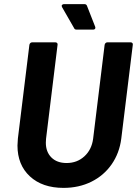

<svg xmlns="http://www.w3.org/2000/svg" viewBox="-20 -906 666 934"><path d="M65 -198Q65 -208 67 -232L123 -688Q124 -693 127.5 -696.5Q131 -700 136 -700H250Q255 -700 258 -696.5Q261 -693 260 -688L204 -231Q203 -224 203 -212Q203 -167 230 -140Q257 -113 304 -113Q355 -113 390.5 -145.5Q426 -178 433 -231L489 -688Q490 -693 493.5 -696.5Q497 -700 502 -700H616Q621 -700 624 -696.5Q627 -693 626 -688L570 -232Q561 -161 523 -106.5Q485 -52 424.5 -22Q364 8 289 8Q186 8 125.5 -48Q65 -104 65 -198ZM340 -770 282 -871Q280 -875 280 -877Q280 -881 283.5 -883.5Q287 -886 292 -886H390Q400 -886 403 -878L443 -776Q444 -774 444 -771Q444 -767 441 -764.5Q438 -762 434 -762H352Q343 -762 340 -770Z"/></svg>

Font: Barlow
Style: Bold Italic
Weight: 700
Italic angle: -7°
Designer: Jeremy Tribby
Foundry: Tribby Type
Version: Version 1.422